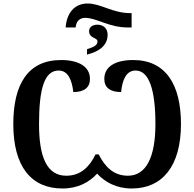

<svg xmlns="http://www.w3.org/2000/svg" viewBox="-20 -1067 1110 1097"><path d="M355 -910H412L414 -921C419 -950 440 -965 466 -965C533 -965 601 -910 712 -910H732V-992H725C623 -992 556 -1047 481 -1047C405 -1047 361 -992 355 -910ZM477 -786V-755C562 -776 595 -819 595 -868C595 -905 570 -926 536 -926C510 -926 489 -913 489 -889C489 -847 537 -853 537 -831C537 -808 516 -798 477 -786ZM337 10C427 10 491 -27 535 -75C579 -27 644 10 733 10C906 10 1014 -116 1014 -358C1014 -585 926 -724 741 -724C638 -724 576 -686 576 -616C576 -567 609 -541 672 -541C679 -608 699 -664 755 -664C829 -664 868 -561 868 -358C868 -171 816 -63 711 -63C630 -63 580 -113 544 -185H526C491 -113 440 -63 359 -63C247 -63 203 -171 203 -358C203 -561 234 -664 315 -664C370 -664 391 -608 399 -541C461 -541 494 -567 494 -616C494 -685 432 -724 329 -724C139 -724 56 -585 56 -358C56 -116 158 10 337 10Z"/></svg>

Font: Noto Serif SemiBold
Style: Regular
Weight: 600
Designer: Monotype Design Team
Foundry: Monotype Imaging Inc.
Version: Version 2.013